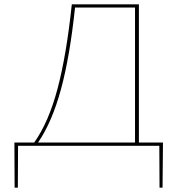

<svg xmlns="http://www.w3.org/2000/svg" viewBox="-20 -678 834 893"><path d="M736 195H722L721 0H64L63 195H48L47 -15H139Q206 -109 247.5 -265Q289 -421 314 -658H626V-15H738ZM608 -15V-643H329Q305 -415 263.5 -262.5Q222 -110 157 -15Z"/></svg>

Font: Ysabeau SC Thin
Style: Regular
Weight: 200
Designer: Christian Thalmann (Catharsis Fonts)
Version: Version 0.003